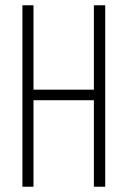

<svg xmlns="http://www.w3.org/2000/svg" viewBox="-20 -708 484 728"><path d="M65 0V-688H107V-368H336V-688H379V0H336V-328H107V0Z"/></svg>

Font: Saira ExtraCondensed ExtraLight
Style: Regular
Weight: 250
Width: 2
Designer: Hector Gatti with collaboration of the Omnibus-Type team
Foundry: Omnibus-Type
Version: Version 1.101